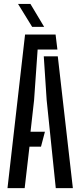

<svg xmlns="http://www.w3.org/2000/svg" viewBox="-20 -980 418 1000"><path d="M19 0 110.5 -800H269.5L279 -722H176L157.5 -458L139 -294H214L193.5 -216H133.5L108.5 0ZM270.5 0 223 -459 208 -686.5H281L359.5 0ZM147.5 -840 74 -959.5H138.5L210 -840Z"/></svg>

Font: Big Shoulders Stencil Display SemiBold
Style: Regular
Weight: 600
Designer: Patric King
Foundry: XO Type Co
Version: Version 1.000